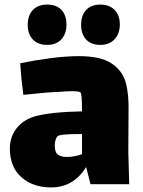

<svg xmlns="http://www.w3.org/2000/svg" viewBox="-20 -769 624 838"><path d="M375 35 356 -40Q301 49 203 49Q124 49 73.5 4.5Q23 -40 23 -121Q23 -171 52 -208.5Q81 -246 132 -261Q199 -280 338 -283Q338 -361 331 -366Q325 -371 293 -371Q273 -371 237 -368Q180 -366 82 -355Q73 -420 68 -493Q131 -506 200 -515Q269 -524 324 -524Q419 -524 466.5 -492.5Q514 -461 528.5 -410Q543 -359 541 -280L540 -105L544 35ZM338 -96V-184H328Q240 -184 231 -174Q225 -168 222 -156.5Q219 -145 219 -134Q219 -105 232 -94.5Q245 -84 273 -84Q303 -84 338 -96ZM186 -573Q146 -573 123.5 -596.5Q101 -620 101 -660Q101 -702 123.5 -725.5Q146 -749 186 -749Q226 -749 248 -726Q270 -703 270 -662Q270 -621 247.5 -597Q225 -573 186 -573ZM418 -573Q378 -573 356 -596.5Q334 -620 334 -660Q334 -702 356 -725.5Q378 -749 418 -749Q457 -749 480 -726Q503 -703 503 -662Q503 -622 480 -597.5Q457 -573 418 -573Z"/></svg>

Font: Lalezar
Style: Bold
Weight: 700
Designer: Borna Izadpanah
Foundry: Borna Izadpanah
Version: Version 1.003;January 24, 2021;FontCreator 13.0.0.2683 64-bi